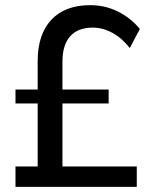

<svg xmlns="http://www.w3.org/2000/svg" viewBox="-20 -724 584 744"><path d="M222 -79H510V0H40V-79H126V-323H40V-377H126V-487Q126 -591 179 -647.5Q232 -704 330 -704Q386 -704 435.5 -680Q485 -656 522 -612L483 -538Q452 -577 415 -597Q378 -617 339 -617Q282 -617 252 -583.5Q222 -550 222 -485V-377H401V-323H222Z"/></svg>

Font: Montserrat
Style: Regular
Weight: 400
Designer: Julieta Ulanovsky
Foundry: Julieta Ulanovsky
Version: Version 6.001